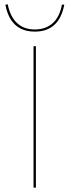

<svg xmlns="http://www.w3.org/2000/svg" viewBox="-20 -873 323 893"><path d="M5 -851 16 -853Q27 -796 59 -766Q91 -736 142 -736Q193 -736 225.5 -765.5Q258 -795 268 -852L279 -851Q255 -726 142 -726Q29 -726 5 -851ZM136 -658H147V0H136Z"/></svg>

Font: Ysabeau SC Hairline
Style: Regular
Weight: 100
Designer: Christian Thalmann (Catharsis Fonts)
Version: Version 0.003